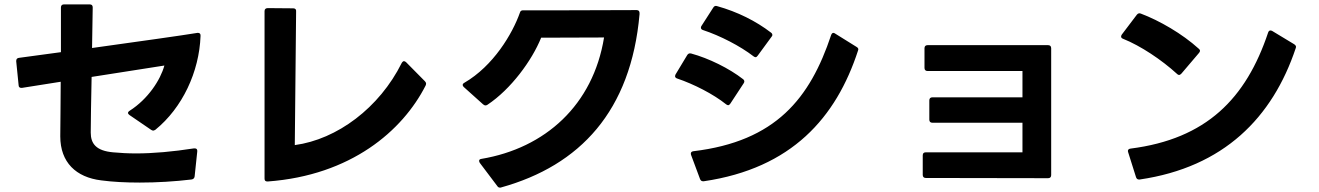

<svg xmlns="http://www.w3.org/2000/svg" viewBox="-20 -800 6020 876"><path d="M442 23C494 30 554 33 618 33C696 33 778 28 853 19C862 18 867 13 868 5L880 -109C881 -118 877 -123 869 -123H865C768 -108 680 -100 600 -100C564 -100 529 -102 496 -105C418 -112 394 -145 394 -195C394 -255 396 -341 398 -449L730 -501C712 -435 655 -348 572 -295C567 -292 564 -288 564 -285C564 -281 567 -278 571 -275L669 -208C672 -206 676 -204 679 -204C682 -204 685 -206 689 -208C812 -308 889 -472 895 -636C896 -645 891 -650 884 -650H881C808 -638 622 -612 400 -581L403 -766C403 -775 399 -780 389 -780H272C263 -780 258 -775 258 -766V-562L66 -536C58 -535 54 -530 54 -522V-520L65 -411C65 -403 70 -399 77 -399H80L257 -427C257 -329 255 -235 255 -178C255 -59 327 9 442 23Z M1919 -429 1833 -516C1830 -519 1826 -521 1823 -521C1820 -521 1816 -518 1813 -513C1711 -308 1518 -164 1325 -138L1331 -748C1332 -757 1327 -762 1318 -762L1202 -763C1192 -763 1187 -758 1187 -749V15C1187 24 1191 28 1200 28H1202C1581 0 1817 -203 1922 -410C1923 -413 1924 -415 1924 -418C1924 -422 1922 -426 1919 -429Z M2267 55C2626 -45 2859 -293 2898 -736C2899 -748 2894 -754 2885 -754L2576 -753H2367C2359 -753 2354 -750 2352 -742C2318 -646 2231 -499 2098 -422C2093 -419 2091 -416 2091 -412C2091 -409 2093 -406 2096 -403L2184 -324C2188 -321 2191 -319 2195 -319C2198 -319 2201 -320 2204 -322C2311 -393 2407 -524 2449 -628L2736 -629C2686 -321 2468 -124 2176 -75C2169 -74 2166 -71 2166 -66C2166 -63 2167 -61 2169 -57L2249 49C2252 54 2256 56 2262 56C2263 56 2265 56 2267 55Z M3312 -327 3373 -420C3375 -423 3376 -426 3376 -428C3376 -432 3374 -436 3370 -439C3307 -488 3214 -534 3133 -556C3125 -558 3119 -555 3115 -548L3062 -460C3061 -457 3060 -455 3060 -452C3060 -448 3063 -444 3069 -442C3146 -416 3234 -371 3293 -324C3296 -322 3299 -320 3302 -320C3306 -320 3309 -323 3312 -327ZM3132 -100C3132 -98 3132 -96 3133 -93L3174 17C3177 24 3181 27 3188 27H3191C3592 -32 3795 -263 3895 -570C3898 -577 3895 -582 3888 -586L3790 -647C3787 -649 3785 -650 3782 -650C3778 -650 3774 -646 3772 -640C3676 -352 3520 -155 3143 -110C3136 -109 3132 -105 3132 -100ZM3178 -673C3178 -669 3181 -665 3187 -663C3266 -637 3357 -590 3418 -543C3421 -541 3424 -539 3427 -539C3431 -539 3434 -542 3437 -546L3500 -632C3503 -635 3504 -638 3504 -641C3504 -644 3502 -648 3498 -651C3429 -704 3345 -746 3252 -772C3244 -775 3238 -772 3234 -765L3180 -681C3178 -678 3178 -676 3178 -673Z M4204 12 4762 13C4771 13 4776 8 4776 -1V-580C4776 -589 4771 -594 4762 -594H4212C4203 -594 4198 -589 4198 -580V-490C4198 -481 4203 -476 4212 -476H4645V-356H4234C4225 -356 4220 -351 4220 -342V-254C4220 -245 4225 -240 4234 -240H4645V-105H4204C4195 -105 4190 -101 4190 -91V-2C4190 7 4195 12 4204 12Z M5176 19H5180C5563 -37 5786 -263 5892 -581C5895 -588 5892 -593 5885 -598L5784 -659C5782 -660 5779 -661 5776 -661C5772 -661 5768 -658 5766 -652C5665 -350 5484 -166 5138 -122C5130 -121 5126 -117 5126 -111L5127 -106L5163 8C5165 15 5170 19 5176 19ZM5095 -633C5095 -629 5098 -625 5104 -623C5184 -591 5280 -527 5350 -463C5353 -460 5356 -458 5359 -458C5363 -458 5366 -460 5370 -464L5450 -558C5453 -561 5455 -565 5455 -568C5455 -571 5453 -575 5449 -578C5374 -646 5270 -706 5185 -738C5178 -741 5172 -739 5167 -733L5098 -642C5096 -639 5095 -636 5095 -633Z"/></svg>

Font: LINE Seed JP_OTF Bold
Style: Regular
Weight: 700
Designer: LINE & Fontrix & Fontworks
Version: Version 1.009